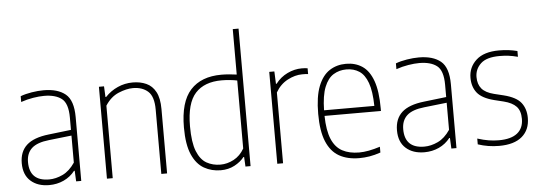

<svg xmlns="http://www.w3.org/2000/svg" viewBox="-51 -961 3161 1124"><g transform="rotate(-5 1529.0 -399.5)"><path d="M197 8Q129.5 8 88.5 -28.5Q47.5 -65 47.5 -133.5Q47.5 -201.5 89.2 -239.5Q131 -277.5 219.5 -287.5L351.5 -303V-375.5Q351.5 -458.5 315 -486.8Q278.5 -515 211.5 -515Q183 -515 147.5 -509.2Q112 -503.5 75.5 -491V-525Q104.5 -536 141.8 -542Q179 -548 212 -548Q294.5 -548 340 -510.8Q385.5 -473.5 385.5 -375V0H355.5L352.5 -62.5H348.5Q322 -28.5 282.5 -10.2Q243 8 197 8ZM84.5 -137Q84.5 -25 199.5 -25Q238.5 -25 279 -44Q319.5 -63 351.5 -110.5V-269.5L218.5 -254.5Q148 -247 116.2 -217.8Q84.5 -188.5 84.5 -137Z M536.5 0V-540H566.5L569.5 -477H573.5Q605 -510.5 646.8 -529.2Q688.5 -548 735.5 -548Q780 -548 815 -532.2Q850 -516.5 870 -479.2Q890 -442 890 -378.5V0H856V-378Q856 -455 822.5 -485Q789 -515 734 -515Q696 -515 649.2 -495.5Q602.5 -476 570.5 -426V0Z M1205 9Q1151.5 9 1107.5 -15.8Q1063.5 -40.5 1037.5 -99Q1011.5 -157.5 1011.5 -259Q1011.5 -409.5 1074.8 -478.8Q1138 -548 1256.5 -548Q1278.5 -548 1302.2 -546Q1326 -544 1346.5 -541V-808H1380.5V0H1350.5L1347.5 -56.5H1343.5Q1322 -29 1286.2 -10Q1250.5 9 1205 9ZM1206 -24Q1246 -24 1284.2 -44.2Q1322.5 -64.5 1346.5 -106.5V-506Q1328.5 -510 1303.2 -512.5Q1278 -515 1255 -515Q1153.5 -515 1100.5 -456.8Q1047.5 -398.5 1047.5 -263Q1047.5 -168 1068.2 -116.2Q1089 -64.5 1125 -44.2Q1161 -24 1206 -24Z M1537.5 0V-540H1567.5L1570.5 -467H1574.5Q1603 -504.5 1644.2 -524.2Q1685.5 -544 1728.5 -544Q1747.5 -544 1763 -541.5V-507.5Q1754 -508.5 1746.2 -508.8Q1738.5 -509 1728 -509Q1686 -509 1642 -485.8Q1598 -462.5 1571.5 -416V0Z M2019.5 9Q1949.5 9 1901 -18.5Q1852.5 -46 1827 -107.2Q1801.5 -168.5 1801.5 -270Q1801.5 -371 1825.5 -432Q1849.5 -493 1891.8 -520.5Q1934 -548 1989 -548Q2044 -548 2084.5 -520.8Q2125 -493.5 2147 -432.5Q2169 -371.5 2169 -270V-255H1837.5Q1839 -169 1860.5 -118.2Q1882 -67.5 1922.8 -45.8Q1963.5 -24 2021.5 -24Q2073 -24 2144.5 -47V-13Q2110 -1 2079.5 4Q2049 9 2019.5 9ZM1988.5 -515Q1945.5 -515 1912 -494.2Q1878.5 -473.5 1858.8 -424Q1839 -374.5 1837.5 -288H2133Q2131.5 -374.5 2113.5 -424Q2095.5 -473.5 2063.5 -494.2Q2031.5 -515 1988.5 -515Z M2402 8Q2334.5 8 2293.5 -28.5Q2252.5 -65 2252.5 -133.5Q2252.5 -201.5 2294.2 -239.5Q2336 -277.5 2424.5 -287.5L2556.5 -303V-375.5Q2556.5 -458.5 2520 -486.8Q2483.5 -515 2416.5 -515Q2388 -515 2352.5 -509.2Q2317 -503.5 2280.5 -491V-525Q2309.5 -536 2346.8 -542Q2384 -548 2417 -548Q2499.5 -548 2545 -510.8Q2590.5 -473.5 2590.5 -375V0H2560.5L2557.5 -62.5H2553.5Q2527 -28.5 2487.5 -10.2Q2448 8 2402 8ZM2289.5 -137Q2289.5 -25 2404.5 -25Q2443.5 -25 2484 -44Q2524.5 -63 2556.5 -110.5V-269.5L2423.5 -254.5Q2353 -247 2321.2 -217.8Q2289.5 -188.5 2289.5 -137Z M2841 9Q2776 9 2716.5 -11V-45Q2753 -33.5 2782.5 -28.8Q2812 -24 2842 -24Q2914 -24 2950.5 -53.2Q2987 -82.5 2987 -137Q2987 -185 2963.2 -210Q2939.5 -235 2889.5 -247.5L2834.5 -261Q2764 -279 2736 -314.2Q2708 -349.5 2708 -402.5Q2708 -464.5 2753.5 -506.2Q2799 -548 2888.5 -548Q2918 -548 2944 -544.8Q2970 -541.5 2995.5 -535V-501Q2965.5 -509 2940.8 -512Q2916 -515 2888.5 -515Q2812 -515 2777.8 -482.8Q2743.5 -450.5 2743.5 -404Q2743.5 -362 2765.2 -335.8Q2787 -309.5 2837 -297L2892.5 -283.5Q2966.5 -265 2994.2 -229Q3022 -193 3022 -139.5Q3022 -70 2975.8 -30.5Q2929.5 9 2841 9Z"/></g></svg>

Font: Encode Sans Semi Condensed Thin
Style: Regular
Weight: 100
Width: 4
Designer: Multiple Designers
Foundry: Impallari Type
Version: Version 3.000; ttfautohint (v1.8.3) -l 8 -r 50 -G 200 -x 14 